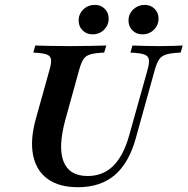

<svg xmlns="http://www.w3.org/2000/svg" viewBox="-20 -758 771 789"><path d="M300.8 11.3Q222.6 11.3 175.8 -22.6Q129 -56.5 116.1 -119.8Q103.2 -183.1 127.4 -270.2L183.9 -472.6Q191.9 -500.8 189.5 -514.9Q187.1 -529 170.6 -534.7Q154 -540.3 116.9 -541.9L125 -571Q146.8 -570.2 183.1 -569.4Q219.4 -568.5 268.5 -568.5Q315.3 -568.5 352.8 -569.4Q390.3 -570.2 416.9 -571L408.1 -541.9Q371 -540.3 351.6 -534.7Q332.3 -529 323 -514.9Q313.7 -500.8 305.6 -471.8L249.2 -268.5Q217.7 -154 241.1 -94.4Q264.5 -34.7 340.3 -34.7Q403.2 -34.7 445.6 -76.6Q487.9 -118.5 511.3 -203.2L586.3 -471Q594.4 -500 591.5 -514.5Q588.7 -529 571.4 -534.7Q554 -540.3 516.1 -541.9L524.2 -571Q544.4 -570.2 571 -569.4Q597.6 -568.5 632.3 -568.5Q664.5 -568.5 689.9 -569.4Q715.3 -570.2 730.6 -571L722.6 -541.9Q683.9 -540.3 663.7 -534.3Q643.5 -528.2 633.9 -513.7Q624.2 -499.2 616.1 -471L537.9 -189.5Q509.7 -87.9 451.2 -38.3Q392.7 11.3 300.8 11.3ZM359.7 -616.9Q335.5 -616.9 319.4 -633.1Q303.2 -649.2 303.2 -673.4Q303.2 -700.8 322.6 -719.4Q341.9 -737.9 370.2 -737.9Q394.4 -737.9 410.5 -721.8Q426.6 -705.6 426.6 -681.5Q426.6 -654.8 407.7 -635.9Q388.7 -616.9 359.7 -616.9ZM565.3 -616.9Q540.3 -616.9 524.2 -633.1Q508.1 -649.2 508.1 -673.4Q508.1 -700.8 527.8 -719.4Q547.6 -737.9 575 -737.9Q599.2 -737.9 615.3 -721.8Q631.5 -705.6 631.5 -681.5Q631.5 -654.8 612.5 -635.9Q593.5 -616.9 565.3 -616.9Z"/></svg>

Font: Playfair 5pt SemiExpanded Light
Style: Bold Italic
Weight: 700
Italic angle: -15.6°
Version: Version 2.001;gftools[0.9.30]